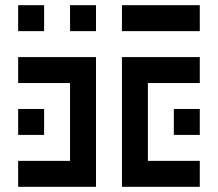

<svg xmlns="http://www.w3.org/2000/svg" viewBox="-20 -720 840 740"><path d="M50 -700V-600H150V-700ZM350 -600V-700H250V-600ZM450 -600H750V-700H450ZM50 -400H250V-100H50V0H350V-500H50ZM450 -500V0H750V-100H550V-400H750V-500ZM50 -300V-200H150V-300ZM750 -200V-300H650V-200Z"/></svg>

Font: Mourier
Style: Regular
Weight: 400
Designer: Eric Mourier
Foundry: Velvetyne Type Foundry
Version: Version 2.000;hotconv 1.0.109;makeotfexe 2.5.65596